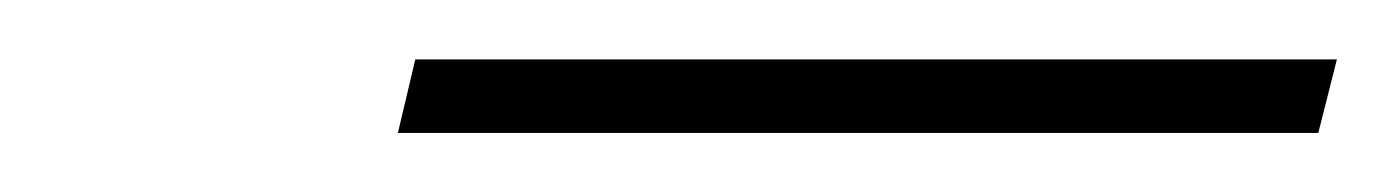

<svg xmlns="http://www.w3.org/2000/svg" viewBox="-20 -732 473 65"><path d="M114.7 -687 120.6 -711.9H432.6L426.3 -687Z"/></svg>

Font: TypoPRO Playfair Display
Style: Italic
Weight: 400
Italic angle: -14°
Designer: Claus Eggers Sørensen
Foundry: Claus Eggers Sørensen
Version: Version 1.004;PS 001.004;hotconv 1.0.70;makeotf.lib2.5.58329